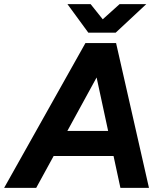

<svg xmlns="http://www.w3.org/2000/svg" viewBox="-54 -908 791 928"><path d="M-34 0 359 -700H504L121 0ZM528 0 377 -700H507L666 0ZM123 -154 143 -275H582L562 -154ZM374 -750V-753L524 -888H653L505 -750ZM373 -750 272 -888H384L492 -753L491 -750Z"/></svg>

Font: Figtree
Style: Bold Italic
Weight: 700
Italic angle: -9.5°
Foundry: Erik Kennedy
Version: Version 2.001;gftools[0.9.30]